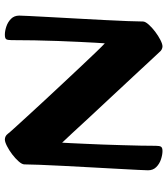

<svg xmlns="http://www.w3.org/2000/svg" viewBox="32 -724 705 810"><g transform="rotate(-90 385.0 -319.5)"><path d="M152.3 13Q136.8 13 117.3 6.6Q97.9 0.2 84.5 -13.4Q71.1 -26.9 71.1 -48Q71.1 -55.5 72.8 -90.4Q74.6 -125.2 77.4 -177.4Q80.3 -229.6 83.5 -289.3Q86.8 -349 89.7 -405.5Q92.5 -462.1 94.3 -506Q96 -549.9 96 -569.6Q96 -579.4 108.4 -593.6Q120.9 -607.8 138.4 -621.1Q156 -634.4 173.5 -643.2Q190.9 -652 201 -652Q207.7 -652 214.1 -648.9Q220.5 -645.8 225 -639.5Q228.7 -634.1 249 -611.9Q269.4 -589.7 299.8 -556.2Q330.2 -522.7 367.2 -483Q404.1 -443.4 441.4 -403.4Q478.7 -363.5 512.4 -327.7Q546.1 -291.9 570.9 -266.1Q595.8 -240.3 606.7 -230.3Q607.5 -240.4 609.2 -268.9Q611 -297.4 612.8 -338.5Q614.7 -379.6 616.6 -428.1Q618.4 -476.6 619.3 -527.1Q620.2 -577.5 620.2 -623.9Q620.2 -639.9 623.9 -646Q627.7 -652 643 -652Q658.8 -652 677.7 -645.7Q696.6 -639.4 710.2 -625.9Q723.7 -612.3 723.7 -591.3Q723.7 -584.5 722 -549.2Q720.2 -514 717.4 -461.7Q714.5 -409.4 711.3 -349.8Q708 -290.2 705.1 -233.7Q702.3 -177.2 700.5 -133.6Q698.8 -90.1 698.8 -69.6Q698.8 -59.8 686.2 -45.6Q673.7 -31.4 656 -18Q638.3 -4.6 621 4.2Q603.6 13 593.8 13Q587.8 13 581.2 9.8Q574.5 6.5 569.8 0.2Q561.2 -8.8 533 -39.2Q504.9 -69.6 464.9 -112.6Q424.8 -155.6 380.7 -202.9Q336.5 -250.1 296.3 -293.4Q256.1 -336.7 227 -368.5Q197.9 -400.2 187.6 -410.4Q186.8 -400.9 185.7 -375.7Q184.6 -350.5 182.9 -315.2Q181.1 -279.9 179.7 -239.2Q178.4 -198.5 177.1 -157.2Q175.9 -116 175.1 -79.3Q174.4 -42.5 174.4 -15.1Q174.4 0.7 170.5 6.8Q166.6 13 152.3 13Z"/></g></svg>

Font: Briem Hand Thin
Style: Regular
Weight: 100
Designer: Gunnlaugur SE Briem, Eben Sorkin
Foundry: Sorkin Type Co.
Version: Version 1.003